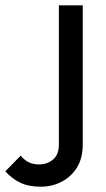

<svg xmlns="http://www.w3.org/2000/svg" viewBox="-148 -495 398 724"><path d="M6 209Q-40 209 -71.5 194Q-103 179 -128 151L-70 92Q-56 109 -39.5 117Q-23 125 0 125Q30 125 52 106.5Q74 88 74 51V-475H164V50Q164 102 142 137Q120 172 84 190.5Q48 209 6 209Z"/></svg>

Font: Outfit Thin
Style: Regular
Weight: 400
Version: Version 1.100;gftools[0.9.27]